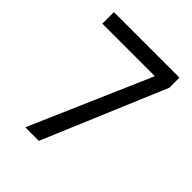

<svg xmlns="http://www.w3.org/2000/svg" viewBox="-200 -833 951 951"><g transform="rotate(45 275.5 -357.0)"><path d="M412 -633H44V-714H503V-643L232 0H137Z"/></g></svg>

Font: ltelugu15
Style: Book
Weight: 400
Designer: Jelle Bosma - Monotype Design Team
Foundry: Monotype Imaging Inc.
Version: Version 2.003